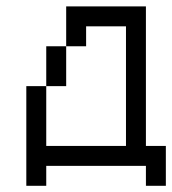

<svg xmlns="http://www.w3.org/2000/svg" viewBox="-20 -520 540 602"><path d="M437.5 0V62.5H500Q500 62.5 500 -62.5H437.5V-500H187.5Q187.5 -500 187.5 -375H125Q125 -375 125 -250H62.5V62.5H125V0ZM125 -62.5V-250H187.5Q187.5 -250 187.5 -375H250V-437.5H375Q375 -437.5 375 -62.5Z"/></svg>

Font: BFUnifontExMono
Style: Regular
Weight: 500
Version: Version 15.0.06